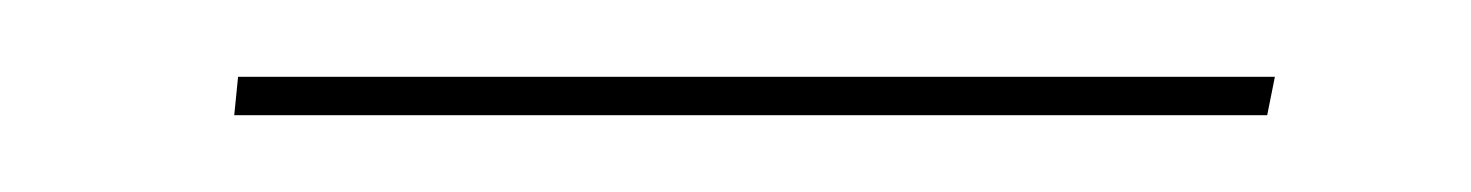

<svg xmlns="http://www.w3.org/2000/svg" viewBox="-20 -250 383 50"><path d="M41 -220 42 -230H312L310 -220Z"/></svg>

Font: EauTestInfant Hairline
Style: Italic
Weight: 250
Italic angle: -12°
Designer: Christian Thalmann (Catharsis Fonts)
Version: Version 0.001;PS 000.001;hotconv 1.0.88;makeotf.lib2.5.64775